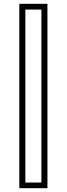

<svg xmlns="http://www.w3.org/2000/svg" viewBox="-20 -770 349 1004"><path d="M81 214V-750H228V214ZM112.5 184.5H196.5V-720H112.5Z"/></svg>

Font: Tourney Condensed Light
Style: Regular
Weight: 300
Width: 3
Designer: Tyler Finck
Foundry: Etcetera Type Co
Version: Version 1.010; ttfautohint (v1.8.3)